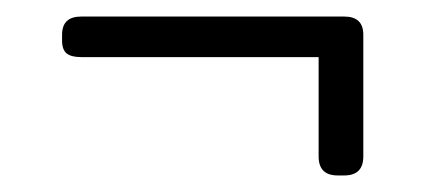

<svg xmlns="http://www.w3.org/2000/svg" viewBox="-20 -339 514 232"><path d="M365 -150V-270H78Q66 -270 60.5 -274.5Q55 -279 55 -290V-297Q55 -319 78 -319H396Q419 -319 419 -297V-150Q419 -127 396 -127H388Q365 -127 365 -150Z"/></svg>

Font: Mitr ExtraLight
Style: Regular
Weight: 250
Designer: Thanarat Vachiruckul
Foundry: Cadson Demak Co.,Ltd.
Version: Version 1.000